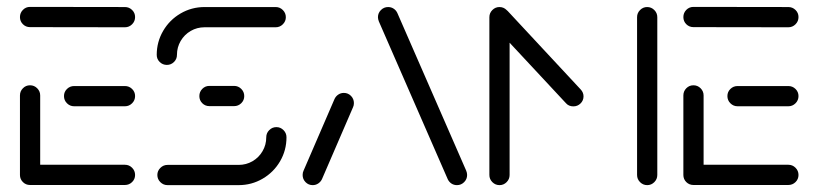

<svg xmlns="http://www.w3.org/2000/svg" viewBox="-20 -539 2376 559"><path d="M38.1 -28.9V-261.1Q38.1 -273.3 46.7 -282Q55.2 -290.7 67.4 -290.7Q79.6 -290.7 88.3 -282Q97 -273.3 97 -261.1V-28.9ZM373.3 -29.6Q373.3 -17.4 364.6 -8.9Q355.9 -0.4 343.7 -0.4H67.4Q55.2 -0.4 46.7 -8.9Q38.1 -17.4 38.1 -29.6Q38.1 -41.9 46.7 -50.6Q55.2 -59.3 67.4 -59.3H343.7Q355.9 -59.3 364.6 -50.6Q373.3 -41.9 373.3 -29.6ZM166.3 -259.3Q166.3 -271.5 175 -280Q183.7 -288.5 195.9 -288.5H343.7Q355.9 -288.5 364.6 -280Q373.3 -271.5 373.3 -259.3Q373.3 -247 364.6 -238.3Q355.9 -229.6 343.7 -229.6H195.9Q183.7 -229.6 175 -238.3Q166.3 -247 166.3 -259.3ZM38.1 -489.3Q38.1 -501.5 46.7 -510.2Q55.2 -518.9 67.4 -518.9L343.7 -518.5Q355.9 -518.5 364.6 -510Q373.3 -501.5 373.3 -489.3Q373.3 -477 364.6 -468.3Q355.9 -459.6 343.7 -459.6L67.4 -460Q55.2 -460 46.7 -468.5Q38.1 -477 38.1 -489.3Z M784.8 -168.9Q796.7 -168.9 805.4 -160.2Q814.1 -151.5 814.1 -139.3Q814.1 -101.5 795.4 -69.4Q776.7 -37.4 744.6 -18.7Q712.6 0 674.8 0H467.8Q455.6 0 446.9 -8.7Q438.1 -17.4 438.1 -29.6Q438.1 -41.5 446.9 -50.2Q455.6 -58.9 467.8 -58.9H674.8Q696.7 -58.9 715.2 -69.6Q733.7 -80.4 744.4 -98.9Q755.2 -117.4 755.2 -139.3Q755.2 -151.5 763.9 -160.2Q772.6 -168.9 784.8 -168.9ZM691.1 -259.3Q691.1 -247 682.4 -238.5Q673.7 -230 661.5 -230H589.6Q577.4 -230 568.9 -238.5Q560.4 -247 560.4 -259.3Q560.4 -271.5 568.9 -280.2Q577.4 -288.9 589.6 -288.9H661.5Q673.7 -288.9 682.4 -280.2Q691.1 -271.5 691.1 -259.3ZM465.9 -350Q453.7 -350 445 -358.5Q436.3 -367 436.3 -379.3Q436.3 -417 455 -449.1Q473.7 -481.1 505.7 -499.8Q537.8 -518.5 575.6 -518.5H782.6Q794.8 -518.5 803.5 -509.8Q812.2 -501.1 812.2 -488.9Q812.2 -477 803.5 -468.3Q794.8 -459.6 782.6 -459.6H575.6Q553.7 -459.6 535.2 -448.9Q516.7 -438.1 505.9 -419.6Q495.2 -401.1 495.2 -379.3Q495.2 -367 486.5 -358.5Q477.8 -350 465.9 -350Z M890.4 0Q878.1 0 869.6 -8.7Q861.1 -17.4 861.1 -29.6Q861.1 -36.7 863.7 -41.9L954.1 -251.1Q957.8 -258.9 965 -263.7Q972.2 -268.5 981.1 -268.5Q993.3 -268.5 1001.9 -259.8Q1010.4 -251.1 1010.4 -238.9Q1010.4 -231.9 1007.8 -226.7L917.4 -17.4Q913.7 -9.6 906.5 -4.8Q899.3 0 890.4 0ZM1340 -29.6Q1340 -17.4 1331.3 -8.7Q1322.6 0 1310.4 0Q1301.5 0 1294.4 -4.6Q1287.4 -9.3 1283.7 -17L1083 -476.7Q1080.4 -483.3 1080.4 -488.9Q1080.4 -501.1 1089.1 -509.8Q1097.8 -518.5 1110 -518.5Q1118.9 -518.5 1125.9 -513.9Q1133 -509.3 1136.7 -501.5L1337.4 -41.9Q1340 -35.6 1340 -29.6Z M1434.1 -518.5Q1446.3 -518.5 1455 -509.8Q1463.7 -501.1 1463.7 -488.9V-29.6Q1463.7 -17.4 1455 -8.7Q1446.3 0 1434.4 0Q1422.2 0 1413.5 -8.7Q1404.8 -17.4 1404.8 -29.6V-488.9Q1404.8 -501.1 1413.5 -509.8Q1422.2 -518.5 1434.1 -518.5ZM1678.9 -258.5Q1678.9 -246.3 1670.2 -237.8Q1661.5 -229.3 1649.3 -229.3Q1635.9 -229.3 1627.8 -238.5L1415.2 -466.7Q1407 -474.8 1407 -487Q1407 -499.3 1415.7 -507.8Q1424.4 -516.3 1436.7 -516.3Q1448.9 -516.3 1458.1 -507L1670.7 -278.5Q1678.9 -269.6 1678.9 -258.5ZM1864.1 -518.5Q1876.3 -518.5 1885 -509.8Q1893.7 -501.1 1893.7 -488.9V-29.6Q1893.7 -17.4 1885 -8.7Q1876.3 0 1864.4 0Q1852.2 0 1843.5 -8.7Q1834.8 -17.4 1834.8 -29.6V-488.9Q1834.8 -501.1 1843.5 -509.8Q1852.2 -518.5 1864.1 -518.5Z M1969.6 -28.9V-261.1Q1969.6 -273.3 1978.1 -282Q1986.7 -290.7 1998.9 -290.7Q2011.1 -290.7 2019.8 -282Q2028.5 -273.3 2028.5 -261.1V-28.9ZM2304.8 -29.6Q2304.8 -17.4 2296.1 -8.9Q2287.4 -0.4 2275.2 -0.4H1998.9Q1986.7 -0.4 1978.1 -8.9Q1969.6 -17.4 1969.6 -29.6Q1969.6 -41.9 1978.1 -50.6Q1986.7 -59.3 1998.9 -59.3H2275.2Q2287.4 -59.3 2296.1 -50.6Q2304.8 -41.9 2304.8 -29.6ZM2097.8 -259.3Q2097.8 -271.5 2106.5 -280Q2115.2 -288.5 2127.4 -288.5H2275.2Q2287.4 -288.5 2296.1 -280Q2304.8 -271.5 2304.8 -259.3Q2304.8 -247 2296.1 -238.3Q2287.4 -229.6 2275.2 -229.6H2127.4Q2115.2 -229.6 2106.5 -238.3Q2097.8 -247 2097.8 -259.3ZM1969.6 -489.3Q1969.6 -501.5 1978.1 -510.2Q1986.7 -518.9 1998.9 -518.9L2275.2 -518.5Q2287.4 -518.5 2296.1 -510Q2304.8 -501.5 2304.8 -489.3Q2304.8 -477 2296.1 -468.3Q2287.4 -459.6 2275.2 -459.6L1998.9 -460Q1986.7 -460 1978.1 -468.5Q1969.6 -477 1969.6 -489.3Z"/></svg>

Font: 26F Galaxy Sans Medium
Style: Regular
Weight: 500
Designer: C₂₉H₂₅N₃O₅
Version: Version 1.100